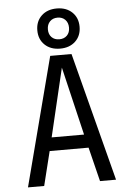

<svg xmlns="http://www.w3.org/2000/svg" viewBox="-64 -1040 728 1086"><g transform="rotate(-5 300.0 -497.0)"><path d="M50 0 240 -730H361L550 0H459L411 -194H190L142 0ZM208 -270H392L300 -658ZM300 -766Q246 -766 213 -797.5Q180 -829 180 -880Q180 -931 213 -962.5Q246 -994 300 -994Q354 -994 387 -962.5Q420 -931 420 -880Q420 -829 387 -797.5Q354 -766 300 -766ZM300 -819Q327 -819 343.5 -835.5Q360 -852 360 -880Q360 -908 343.5 -925Q327 -942 300 -942Q273 -942 256.5 -925Q240 -908 240 -880Q240 -852 256.5 -835.5Q273 -819 300 -819Z"/></g></svg>

Font: Tiny
Style: Regular
Weight: 400
Designer: Philipp Nurullin, Konstantin Bulenkov
Foundry: JetBrains
Version: Version 2.251; ttfautohint (v1.8.4.7-5d5b)